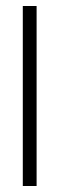

<svg xmlns="http://www.w3.org/2000/svg" viewBox="-20 -620 198 640"><path d="M56 0V-600H102V0Z"/></svg>

Font: Big Shoulders Display Light
Style: Regular
Weight: 300
Designer: Patric King
Foundry: XO Type Co
Version: Version 1.000; ttfautohint (v1.8.2)